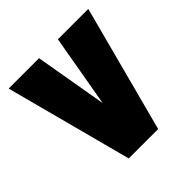

<svg xmlns="http://www.w3.org/2000/svg" viewBox="-148 -642 755 755"><g transform="rotate(-45 230.0 -264.0)"><path d="M209 -112.8 281.7 -528.3H450.7L311 0H211.9ZM176.8 -528.3 248.5 -112.8 246.6 0H147.5L7.8 -528.3Z"/></g></svg>

Font: Roboto Condensed Black
Style: Regular
Weight: 900
Designer: Christian Robertson
Foundry: Google
Version: Version 3.008; 2023